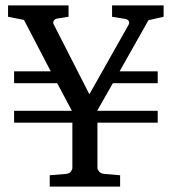

<svg xmlns="http://www.w3.org/2000/svg" viewBox="-20 -691 636 711"><path d="M529.8 -616.2 422.9 -426.8H564V-382.8H397.9L339.8 -280.8H564V-236.8H340.8V-68.8Q340.8 -63.5 347.2 -55.7Q353.5 -47.9 367.2 -46.9L424.8 -42V0H164.1V-42L223.1 -46.9Q236.8 -47.9 242.4 -55.7Q248 -63.5 248 -68.8V-236.8H32.2V-280.8H246.1L191.9 -382.8H32.2V-426.8H168L68.8 -617.2L9.8 -628.9V-670.9H233.9V-628.9L190.9 -622.1Q182.6 -620.6 179 -614Q175.3 -607.4 179.2 -600.1L311 -341.8L456.1 -599.1Q457.5 -601.1 458.3 -604.5Q459 -607.9 457.8 -611.1Q456.5 -614.3 453.1 -617.2Q449.7 -620.1 442.9 -621.1L395 -628.9V-670.9H585.9V-628.9Z"/></svg>

Font: BabelStone Ogham Pictish
Style: Bold Italic
Weight: 700
Italic angle: -30°
Designer: Andrew West
Foundry: BabelStone
Version: Version 1.02 March 14, 2022